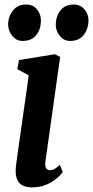

<svg xmlns="http://www.w3.org/2000/svg" viewBox="-20 -800 403 830"><path d="M117.5 10Q94 10 76.8 1Q59.5 -8 52.2 -29Q45 -50 49.5 -86.5Q52 -108.5 57.5 -145.8Q63 -183 69.2 -227.5Q75.5 -272 82 -318Q88.5 -364 94.5 -404.8Q100.5 -445.5 104 -474.5L55 -501L62 -540.5L217.5 -565.5L240 -554L176.5 -103Q173.5 -82.5 179.5 -73.2Q185.5 -64 195.5 -64Q205 -64 214 -68.5Q223 -73 238.5 -87L251.5 -56.5Q244 -45.5 226.2 -29.8Q208.5 -14 181.2 -2Q154 10 117.5 10ZM77 -623Q51 -623 33 -645Q15 -667 15 -695Q16 -730.5 36.8 -755.5Q57.5 -780.5 92 -780.5Q123.5 -780.5 140.2 -759.2Q157 -738 157 -711.5Q157 -675 137.2 -649Q117.5 -623 77 -623ZM282.5 -623Q256.5 -623 238.5 -645Q220.5 -667 221 -695Q222 -730.5 242 -755.5Q262 -780.5 297.5 -780.5Q328 -780.5 345.5 -759.2Q363 -738 362.5 -711.5Q362 -675 342 -649Q322 -623 282.5 -623Z"/></svg>

Font: Merriweather 24pt SemiCondensed
Style: Bold Italic
Weight: 700
Width: 4
Italic angle: -7.8°
Designer: Eben Sorkin
Foundry: Eben Sorkin
Version: Version 2.101